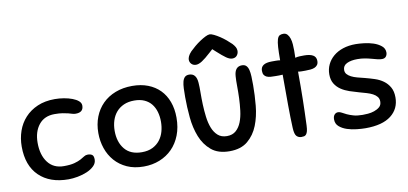

<svg xmlns="http://www.w3.org/2000/svg" viewBox="-71 -976 2602 1224"><g transform="rotate(-10 1230.5 -364.0)"><path d="M289 -510Q318 -510 347.5 -505Q377 -500 401 -491Q425 -482 440 -469Q455 -456 455 -439Q455 -395 405 -395Q393 -395 382.5 -398.5Q372 -402 358 -405.5Q344 -409 323 -412.5Q302 -416 271 -416Q205 -416 169 -371Q133 -326 133 -254Q133 -175 169.5 -127Q206 -79 273 -79Q315 -79 341 -86Q367 -93 383.5 -102Q400 -111 410.5 -118Q421 -125 434 -125Q452 -125 462.5 -117.5Q473 -110 473 -87Q473 -63 454.5 -45Q436 -27 408 -15Q380 -3 347.5 3Q315 9 288 9Q167 9 98 -58Q29 -125 29 -248Q29 -301 45.5 -348.5Q62 -396 95 -432Q128 -468 176.5 -489Q225 -510 289 -510Z M789 -507Q846 -507 891 -489.5Q936 -472 967.5 -440Q999 -408 1016 -362Q1033 -316 1033 -259Q1033 -196 1013.5 -146Q994 -96 959.5 -61Q925 -26 877.5 -7Q830 12 774 12Q713 12 666.5 -9Q620 -30 588.5 -66Q557 -102 541 -149Q525 -196 525 -248Q525 -305 543.5 -352.5Q562 -400 596.5 -434.5Q631 -469 680 -488Q729 -507 789 -507ZM778 -80Q819 -80 848 -94.5Q877 -109 895.5 -133Q914 -157 922.5 -187.5Q931 -218 931 -251Q931 -285 922.5 -314.5Q914 -344 896.5 -366Q879 -388 851.5 -400.5Q824 -413 786 -413Q747 -413 718 -400Q689 -387 669.5 -364.5Q650 -342 640 -311Q630 -280 630 -244Q630 -171 667.5 -125.5Q705 -80 778 -80Z M1210 -453Q1212 -427 1211.5 -390Q1211 -353 1212.5 -312.5Q1214 -272 1219 -231.5Q1224 -191 1236.5 -159Q1249 -127 1271.5 -107Q1294 -87 1330 -87Q1366 -87 1388.5 -107Q1411 -127 1423.5 -159Q1436 -191 1441 -231.5Q1446 -272 1447.5 -312.5Q1449 -353 1448.5 -390Q1448 -427 1450 -453Q1454 -515 1501 -515Q1519 -515 1529 -505Q1539 -495 1543.5 -477Q1548 -459 1549 -434Q1550 -409 1550 -378Q1550 -314 1543.5 -245.5Q1537 -177 1514.5 -120Q1492 -63 1448 -26Q1404 11 1330 11Q1256 11 1212 -26Q1168 -63 1145.5 -120Q1123 -177 1116.5 -245.5Q1110 -314 1110 -378Q1110 -409 1111 -434Q1112 -459 1116.5 -477Q1121 -495 1131 -505Q1141 -515 1159 -515Q1206 -515 1210 -453ZM1333 -745Q1343 -745 1360.5 -736.5Q1378 -728 1397 -715.5Q1416 -703 1434.5 -687.5Q1453 -672 1466 -659Q1477 -647 1483.5 -635.5Q1490 -624 1490 -611Q1490 -594 1479.5 -581Q1469 -568 1449 -568Q1432 -568 1410.5 -583Q1389 -598 1354 -630L1333 -649L1312 -630Q1277 -598 1254.5 -583.5Q1232 -569 1215 -569Q1197 -569 1185.5 -580.5Q1174 -592 1174 -609Q1174 -618 1179.5 -630.5Q1185 -643 1200 -659Q1213 -672 1231.5 -687.5Q1250 -703 1269 -715.5Q1288 -728 1305 -736.5Q1322 -745 1333 -745Z M1751 -65Q1748 -128 1747.5 -214.5Q1747 -301 1747 -411Q1737 -410 1723.5 -410Q1710 -410 1702 -410Q1684 -410 1669.5 -411Q1655 -412 1644 -417Q1633 -422 1627 -431.5Q1621 -441 1621 -458Q1621 -506 1693 -506Q1704 -506 1720 -506Q1736 -506 1747 -504Q1747 -557 1749 -589Q1751 -621 1756.5 -638.5Q1762 -656 1771.5 -661.5Q1781 -667 1796 -667Q1812 -667 1822 -656Q1832 -645 1837.5 -628Q1843 -611 1844.5 -590Q1846 -569 1846 -549Q1846 -535 1845.5 -523.5Q1845 -512 1845 -503Q1859 -507 1874 -507.5Q1889 -508 1903 -508Q1940 -508 1960 -496.5Q1980 -485 1980 -459Q1980 -443 1973 -433.5Q1966 -424 1954.5 -419Q1943 -414 1927.5 -412.5Q1912 -411 1894 -411Q1884 -411 1871 -411Q1858 -411 1847 -413Q1847 -360 1847 -316Q1847 -272 1846 -231.5Q1845 -191 1844 -151Q1843 -111 1841 -66Q1840 -42 1836.5 -29Q1833 -16 1827 -9Q1821 -2 1813.5 -0.5Q1806 1 1796 1Q1778 1 1765.5 -11.5Q1753 -24 1751 -65Z M2238 -522Q2259 -522 2291 -518.5Q2323 -515 2352 -505.5Q2381 -496 2402 -479Q2423 -462 2423 -436Q2423 -421 2414.5 -410Q2406 -399 2388 -399Q2375 -399 2358.5 -403Q2342 -407 2322.5 -412.5Q2303 -418 2280.5 -422Q2258 -426 2233 -426Q2191 -426 2164.5 -413Q2138 -400 2138 -372Q2138 -356 2147.5 -345Q2157 -334 2173.5 -325.5Q2190 -317 2212.5 -311Q2235 -305 2260 -299Q2291 -291 2321.5 -281Q2352 -271 2376 -253.5Q2400 -236 2415 -209.5Q2430 -183 2430 -144Q2430 -70 2374 -26.5Q2318 17 2209 17Q2185 17 2152 13.5Q2119 10 2090 0.5Q2061 -9 2040.5 -26.5Q2020 -44 2020 -73Q2020 -93 2029.5 -103.5Q2039 -114 2053 -114Q2064 -114 2076 -107Q2088 -100 2105 -92Q2122 -84 2146 -77Q2170 -70 2205 -70Q2218 -70 2239 -71.5Q2260 -73 2280.5 -80Q2301 -87 2315.5 -99.5Q2330 -112 2330 -135Q2330 -153 2320 -165.5Q2310 -178 2293 -187Q2276 -196 2253.5 -202.5Q2231 -209 2206 -216Q2177 -224 2147.5 -234Q2118 -244 2094 -260Q2070 -276 2055 -300.5Q2040 -325 2040 -361Q2040 -395 2054 -424.5Q2068 -454 2094 -476Q2120 -498 2156.5 -510Q2193 -522 2238 -522Z"/></g></svg>

Font: Sniglet
Style: Regular
Weight: 400
Designer: Haley Fiege
Foundry: Haley Fiege, Pablo Impallari, Brenda Gallo
Version: Version 2.000; ttfautohint (v0.95) -l 8 -r 50 -G 200 -x 14 -